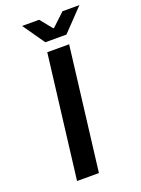

<svg xmlns="http://www.w3.org/2000/svg" viewBox="-154 -888 702 957"><g transform="rotate(-20 197.0 -410.0)"><path d="M83 0H199L279 -654H163ZM304 -820 236 -756H232L180 -820H90L171 -704H283L394 -820Z"/></g></svg>

Font: Falling Sky
Style: Obl
Weight: 400
Designer: Paul D. Hunt
Foundry: Adobe Systems Incorporated
Version: Version 1.02